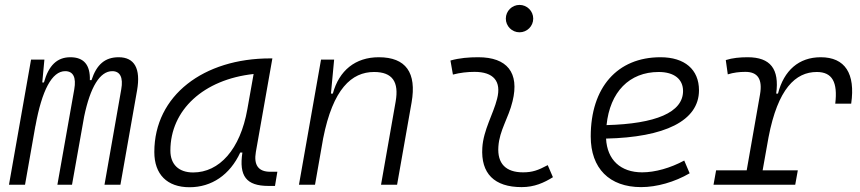

<svg xmlns="http://www.w3.org/2000/svg" viewBox="-20 -764 3556 794"><path d="M163.6 -517.6H108.4L17.1 0H83.5L126.5 -244.1V-242.7C153.3 -390.6 194.8 -469.7 249.5 -469.7C282.7 -469.7 295.9 -444.3 287.1 -394.5L217.3 0H277.8L328.1 -282.7C353.5 -404.3 393.1 -469.7 444.3 -469.7C476.6 -469.7 490.2 -443.8 481.4 -394.5L412.1 0H478L546.9 -390.6C562.5 -480.5 536.1 -527.3 470.7 -527.3C414.1 -527.3 379.4 -497.1 358.4 -432.6H351.6C353.5 -496.1 326.2 -527.3 271 -527.3C215.8 -527.3 181.2 -493.2 161.6 -422.9H154.8Z M763.7 10.3C855.5 10.3 930.7 -41 973.6 -133.3H982.4C967.8 -36.1 998 4.9 1090.3 4.9H1117.2L1127 -53.7H1097.7C1047.9 -53.7 1028.8 -82 1038.1 -135.7L1106.4 -522.5H1097.2C823.2 -522.5 618.2 -370.1 618.2 -135.3C618.2 -43 670.9 10.3 763.7 10.3ZM778.8 -50.8C719.7 -50.8 684.6 -83.5 684.6 -141.1C684.6 -309.6 822.3 -435.5 1028.8 -458L1002.9 -312.5C973.6 -145.5 886.7 -50.8 778.8 -50.8Z M1216.3 0H1282.7L1316.4 -191.9C1356.9 -396.5 1434.1 -466.3 1526.9 -466.3C1603 -466.3 1630.4 -425.3 1616.2 -344.2L1555.7 0H1622.1L1682.1 -340.3C1703.6 -463.4 1658.7 -527.3 1546.4 -527.3C1449.7 -527.3 1382.3 -472.7 1356.4 -377H1348.6L1361.8 -517.6H1307.6Z M2245.1 -81.1C2205.1 -59.6 2181.2 -51.3 2143.1 -51.3C2071.8 -51.3 2036.1 -87.4 2041 -157.7C2045.4 -225.6 2083 -275.4 2099.6 -345.2C2128.9 -463.9 2076.7 -527.3 1958 -527.3C1919.4 -527.3 1880.9 -524.4 1842.8 -513.7L1853 -455.6C1882.8 -463.4 1912.6 -466.8 1942.4 -466.8C2020.5 -466.8 2054.7 -428.2 2035.6 -355C2020.5 -293.9 1979 -226.1 1974.6 -153.3C1967.8 -46.4 2024.4 9.8 2137.2 9.8C2190.4 9.8 2229.5 -8.3 2266.6 -31.2ZM2128.4 -630.4C2159.7 -630.4 2185.1 -655.8 2185.1 -687C2185.1 -718.3 2159.7 -743.7 2128.4 -743.7C2097.2 -743.7 2071.8 -718.3 2071.8 -687C2071.8 -655.8 2097.2 -630.4 2128.4 -630.4Z M2635.7 -51.3C2546.4 -51.3 2490.7 -103 2486.3 -190.9C2728 -196.3 2870.6 -263.7 2870.6 -390.6C2870.6 -476.6 2811.5 -527.3 2711.4 -527.3C2532.7 -527.3 2422.9 -402.3 2422.9 -199.7C2422.9 -67.9 2500 9.8 2631.3 9.8C2695.8 9.8 2770 -11.2 2832 -47.4L2809.6 -100.1C2752.9 -69.3 2689 -51.3 2635.7 -51.3ZM2488.3 -246.6C2502.4 -383.8 2582.5 -466.3 2704.1 -466.3C2768.1 -466.3 2804.7 -436.5 2804.7 -387.7C2804.7 -298.8 2690.9 -252 2488.3 -246.6Z M2930.7 0H3268.6L3279.3 -59.6H3133.8L3158.2 -196.3C3196.8 -397.5 3270 -466.3 3357.9 -466.3C3421.9 -466.3 3444.8 -423.8 3434.1 -335.4H3500C3518.1 -460 3474.6 -527.3 3374 -527.3C3283.7 -527.3 3221.7 -472.7 3197.3 -377H3189.9C3203.6 -479 3166 -527.3 3071.8 -527.3C3039.6 -527.3 3009.3 -524.4 2981.4 -515.6L2989.7 -456.5C3013.7 -463.9 3037.6 -466.8 3062.5 -466.8C3113.8 -466.8 3133.8 -436.5 3123 -373.5L3067.9 -59.6H2941.4Z"/></svg>

Font: Cascadia Code NF Light
Style: Italic
Weight: 300
Italic angle: -10°
Monospace: yes
Designer: Aaron Bell
Foundry: Saja Typeworks
Version: Version 2404.023